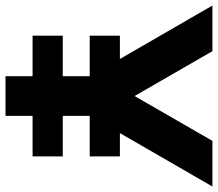

<svg xmlns="http://www.w3.org/2000/svg" viewBox="-67 -723 790 696"><g transform="rotate(90 328.0 -375.0)"><path d="M656.2 -750 462.4 -414.6H546.9V-305.2H399.9V-207.5H546.9V-98.1H399.9V0H256.3V-98.1H109.4V-207.5H256.3V-305.2H109.4V-414.6H193.8L0 -750H165.5L328.1 -467.8L490.7 -750Z"/></g></svg>

Font: Manrope3 ExtraBold
Style: Bold
Weight: 800
Width: 4
Designer: Mikhail Sharanda
Foundry: Mikhail Sharanda
Version: Version 3.000;PS 003.000;hotconv 1.0.88;makeotf.lib2.5.64775